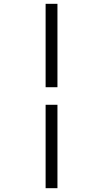

<svg xmlns="http://www.w3.org/2000/svg" viewBox="-20 -843 540 1006"><path d="M219 -386V-823H281V-386ZM219 143V-294H281V143Z"/></svg>

Font: Iosevka SS04 Light
Style: Italic
Weight: 300
Italic angle: -9°
Monospace: yes
Designer: Belleve Invis
Foundry: Belleve Invis
Version: Version 19.0.0; ttfautohint (v1.8.4)